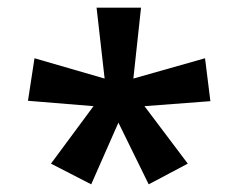

<svg xmlns="http://www.w3.org/2000/svg" viewBox="-20 -793 599 501"><path d="M348 -773H232L253 -588L70 -641L53 -530L224 -516L113 -366L218 -312L289 -473L368 -312L470 -366L357 -516L529 -529L515 -641L328 -588Z"/></svg>

Font: Noto Sans Telugu SemiBold
Style: Regular
Weight: 600
Designer: Jelle Bosma - Monotype Design Team
Foundry: Monotype Imaging Inc.
Version: Version 2.005